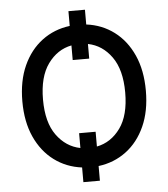

<svg xmlns="http://www.w3.org/2000/svg" viewBox="-59 -865 880 1003"><g transform="rotate(-5 380.5 -363.5)"><path d="M424 -812.1V-734.7Q506 -724.4 569.2 -677Q632.5 -629.6 668.3 -550.1Q704.2 -470.5 704.2 -363.3Q704.2 -256 668.3 -176.7Q632.5 -97.3 569.2 -50.1Q506 -2.8 424 7.5V84.5H337.4V7.5Q255.3 -2.8 191.9 -50.1Q128.6 -97.3 92.5 -176.8Q56.5 -256.4 56.5 -363.3Q56.5 -470.5 92.5 -550.1Q128.6 -629.6 191.9 -677Q255.3 -724.4 337.4 -734.7V-812.1ZM424 -172.2V-94.8Q498.9 -109.4 547.4 -176.5Q595.9 -243.6 595.9 -363.3Q595.9 -482.6 547.4 -550.2Q498.9 -617.9 424 -632.5V-555.8H337.4V-632.5Q262.4 -617.9 213.6 -550.2Q164.8 -482.6 164.8 -363.3Q164.8 -243.6 213.6 -176.5Q262.4 -109.4 337.4 -94.5V-172.2Z"/></g></svg>

Font: Inter Zeller Medium
Style: Regular
Weight: 500
Designer: Rasmus Andersson; Joe Bland
Foundry: zeller
Version: Version 3.015;git-dec3a8cb1